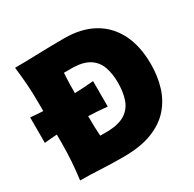

<svg xmlns="http://www.w3.org/2000/svg" viewBox="-196 -1011 1217 1207"><g transform="rotate(-30 412.5 -407.5)"><path d="M56.2 0Q64.5 -64.9 69.1 -126.2Q73.7 -187.5 73.7 -265.1V-323.2Q51.8 -321.8 28.8 -320.1Q5.9 -318.4 -17.6 -315.4V-500.5Q27.8 -496.1 73.7 -493.7V-543.9Q73.7 -624 69.1 -687.5Q64.5 -751 56.2 -817.9Q129.4 -817.9 224.1 -821Q318.8 -824.2 416.5 -824.2Q540.5 -824.2 627.9 -775.1Q715.3 -726.1 761.5 -633.8Q807.6 -541.5 807.6 -411.1Q807.6 -324.2 784.4 -248.3Q761.2 -172.4 710.2 -114.7Q659.2 -57.1 575.2 -24.4Q491.2 8.3 369.6 8.3Q278.3 8.3 202.1 4.2Q126 0 56.2 0ZM306.6 -180.7H368.7Q448.7 -184.6 492.2 -214.6Q535.6 -244.6 552.7 -295.7Q569.8 -346.7 569.8 -413.6Q569.8 -480.5 552 -529.5Q534.2 -578.6 491.9 -606.4Q449.7 -634.3 376.5 -637.2H306.6Q304.2 -605 303.2 -570.8Q302.2 -536.6 302.2 -491.7Q334.5 -492.7 368.7 -494.9Q402.8 -497.1 439 -500.5V-315.4Q402.8 -319.3 368.7 -321.5Q334.5 -323.7 302.2 -324.7V-322.8Q302.2 -279.8 303.2 -245.8Q304.2 -211.9 306.6 -180.7Z"/></g></svg>

Font: Pinar-DS1-FD ExtraBold
Style: Regular
Weight: 800
Designer: Amin Abedi
Version: Version 2.000